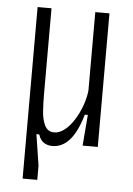

<svg xmlns="http://www.w3.org/2000/svg" viewBox="-50 -567 524 756"><g transform="rotate(5 211.5 -189.0)"><path d="M68 150V-528H123V-191Q123 -158 125 -123.5Q127 -89 138.5 -65.5Q150 -42 176 -42Q197 -42 217.5 -58.5Q238 -75 254.5 -101.5Q271 -128 282 -158.5Q293 -189 296 -218V-528H352V0H292L302 -122H290Q252 12 173 12Q154 12 139.5 2.5Q125 -7 118 -29H107L126 94V150Z"/></g></svg>

Font: Bricolage Grotesque 10pt Condensed ExtraLight
Style: Regular
Weight: 200
Width: 3
Designer: Mathieu Triay
Foundry: Atelier Triay
Version: Version 1.000; ttfautohint (v1.8.4.7-5d5b);gftools[0.9.32]